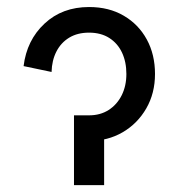

<svg xmlns="http://www.w3.org/2000/svg" viewBox="-20 -540 521 560"><path d="M195.8 0V-203.6H283.7V0ZM239.7 -128.9V-203.6Q272.5 -203.6 296.9 -219.2Q321.3 -234.9 335 -262.2Q348.6 -289.6 348.6 -324.2Q348.6 -359.4 335.9 -386.5Q323.2 -413.6 298.8 -429.2Q274.4 -444.8 239.7 -444.8Q206.1 -444.8 181.9 -430.2Q157.7 -415.5 144.5 -389.6Q131.3 -363.8 130.4 -330.1L48.8 -347.2Q58.1 -422.9 109.9 -471.2Q161.6 -519.5 239.7 -519.5Q297.9 -519.5 341.1 -494.1Q384.3 -468.8 408.2 -424.8Q432.1 -380.9 432.1 -324.2Q432.1 -268.1 406.7 -223.9Q381.3 -179.7 337.9 -154.3Q294.4 -128.9 239.7 -128.9Z"/></svg>

Font: Giphurs
Style: Regular
Weight: 400
Version: Version 2.010